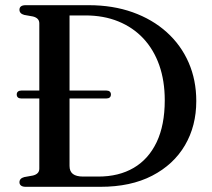

<svg xmlns="http://www.w3.org/2000/svg" viewBox="-20 -720 818 740"><path d="M44.5 -356Q44.5 -363 49.2 -367Q54 -371 62 -371H390Q398.5 -371 403 -367Q407.5 -363 407.5 -356Q407.5 -348.5 403 -344.5Q398.5 -340.5 390 -340.5H61.5Q53.5 -340.5 49 -344.5Q44.5 -348.5 44.5 -356ZM55 -17.5Q55 -32.5 73.5 -37.5L107 -43.5Q119 -46.5 125.2 -53Q131.5 -59.5 131.5 -70V-630Q131.5 -640.5 125.2 -647Q119 -653.5 107 -656.5L73.5 -662.5Q55 -667.5 55 -682.5Q55 -691 61 -695.5Q67 -700 79 -700H321.5Q415 -700 491.2 -672.8Q567.5 -645.5 622.5 -596Q677.5 -546.5 707 -479Q736.5 -411.5 736.5 -330.5Q736.5 -234.5 692.8 -160Q649 -85.5 566.5 -42.8Q484 0 367 0H79Q67 0 61 -4.8Q55 -9.5 55 -17.5ZM359 -39.5Q438 -39.5 495.2 -73Q552.5 -106.5 583.8 -172.2Q615 -238 615 -333.5Q615 -408.5 593.8 -468.8Q572.5 -529 532.5 -571.8Q492.5 -614.5 436 -637.5Q379.5 -660.5 309 -660.5H248V-80.5Q248 -59.5 261 -49.5Q274 -39.5 300.5 -39.5Z"/></svg>

Font: Fraunces 18pt
Style: Regular
Weight: 400
Version: Version 1.000;[b76b70a41]